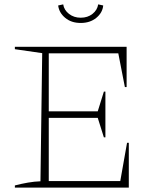

<svg xmlns="http://www.w3.org/2000/svg" viewBox="-20 -858 716 878"><path d="M561 -205H569V0H48V-10Q79 -18 108 -23Q137 -28 165 -29L173 -615L48 -633V-644H559V-460H551L521 -614H203V-349H427L455 -439H462V-230H455L427 -319H203V-30H530ZM349 -753Q306 -753 278 -776.5Q250 -800 246 -833L269 -838Q273 -812 295.5 -794.5Q318 -777 349 -777Q381 -777 403 -794.5Q425 -812 429 -838L452 -833Q449 -800 420.5 -776.5Q392 -753 349 -753Z"/></svg>

Font: Piazzolla Thin
Style: Regular
Weight: 100
Designer: Juan Pablo del Peral
Foundry: Huerta Tipografica
Version: Version 1.330